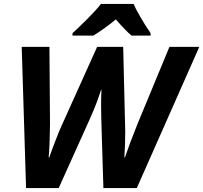

<svg xmlns="http://www.w3.org/2000/svg" viewBox="-20 -951 1028 971"><path d="M491.2 -497.1Q468.8 -425.8 435.1 -351.1L276.9 0H111.8L89.8 -713.9H230L232.9 -324.2Q232.9 -298.8 231 -239.7Q229 -180.7 226.1 -154.8H229Q239.7 -186 261.7 -242.9Q283.7 -299.8 291 -314L471.2 -713.9H603L613.3 -287.6Q613.3 -216.3 608.9 -154.8H611.8Q632.8 -217.8 675.8 -325.2L836.9 -713.9H987.8L671.9 0H502.9L492.2 -352.1L491.2 -419.9Q491.2 -462.9 493.2 -497.1ZM741.7 -771H645Q614.3 -796.9 565.9 -853Q514.6 -810.1 452.6 -771H346.7V-783.2Q377.4 -811 421.4 -855Q465.3 -898.9 490.7 -931.2H655.8Q666.5 -904.8 691.9 -861.6Q717.3 -818.4 741.7 -783.2Z"/></svg>

Font: Zoram GWebM
Style: Bold Italic
Weight: 700
Italic angle: -12°
Foundry: Ascender Corporation
Version: Version 1.000